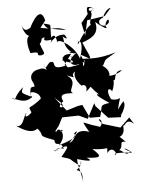

<svg xmlns="http://www.w3.org/2000/svg" viewBox="-105 -897 822 1098"><g transform="rotate(-5 306.0 -348.0)"><path d="M239 -317C277 -275 196 -281 254 -322C232 -367 267 -366 315 -364C277 -380 356 -423 287 -468C367 -438 295 -459 336 -486C327 -464 332 -438 366 -402C399 -416 400 -366 382 -360C440 -401 393 -405 462 -343C440 -351 439 -340 517 -290C454 -281 477 -278 457 -215H398L361 -292L335 -288L269 -268L205 -348ZM469 -173C415 -224 488 -201 452 -158C396 -178 438 -159 363 -190C344 -201 406 -110 383 -137C293 -164 311 -90 269 -83C330 -148 322 -155 300 -133C315 -115 290 -98 208 -74C275 -142 196 -198 201 -137C246 -155 218 -168 237 -157C221 -130 164 -191 164 -117L217 -186L240 -231L335 -233L385 -210L430 -296L435 -279L502 -206L575 -203L579 -224C564 -192 611 -261 600 -283C595 -278 614 -322 562 -248C585 -355 594 -290 528 -310C499 -366 522 -380 536 -358C533 -335 569 -421 541 -434C575 -379 543 -474 604 -470C570 -443 517 -440 531 -449C534 -499 453 -537 427 -504C475 -477 490 -519 498 -504C523 -550 501 -528 577 -575C469 -543 429 -554 370 -555C410 -513 366 -540 315 -578C360 -537 294 -559 364 -523C275 -510 304 -497 270 -573C360 -545 340 -521 267 -557C283 -557 256 -590 323 -589C306 -563 264 -521 289 -525C183 -498 247 -562 196 -551C161 -515 175 -509 161 -543C189 -472 179 -534 130 -516C106 -516 64 -488 93 -443C114 -389 62 -460 73 -365C21 -390 15 -387 33 -423C-41 -360 -1 -344 -41 -367C12 -348 37 -331 80 -362C41 -406 125 -393 128 -349C41 -274 47 -339 84 -235C109 -261 70 -292 75 -291C74 -267 12 -231 39 -274C24 -274 14 -170 -37 -214C82 -123 106 -192 121 -217C85 -188 78 -191 89 -184C141 -132 75 -145 184 -106C186 -72 202 -88 221 -77C255 -21 213 -83 180 -42C247 -49 193 -42 174 -45C263 -72 278 -79 216 -6C291 16 245 4 320 55C327 -4 338 52 295 76C336 88 323 113 328 151C314 50 307 74 304 14C358 30 405 38 359 11C439 20 453 14 397 -35C503 -21 479 -53 480 -5C506 -47 538 -2 526 9C510 3 528 -6 621 5C583 -32 556 -28 610 -3C579 34 562 -38 536 -7C588 -34 541 -69 590 -61C516 -134 498 -135 514 -89C532 -87 594 -78 583 -154C593 -143 601 -200 647 -158L622 -197L567 -144L443 -181ZM437 -807C427 -861 445 -851 485 -831C427 -859 444 -812 462 -826C489 -851 461 -824 456 -817C471 -793 421 -751 466 -728C463 -759 437 -757 366 -638C363 -670 409 -669 371 -557C349 -626 262 -686 250 -662C248 -661 247 -723 217 -691C216 -780 232 -760 180 -775C211 -712 233 -765 306 -726L161 -752L192 -792C178 -849 148 -847 99 -750C109 -775 76 -716 54 -775C60 -752 76 -690 125 -717C55 -728 83 -640 91 -613C167 -620 108 -595 152 -595C187 -604 161 -606 143 -685C132 -667 153 -642 163 -690C209 -712 136 -666 218 -679C200 -630 221 -706 292 -702C301 -697 321 -658 282 -693C294 -680 270 -625 352 -581C305 -619 299 -588 352 -591C273 -538 339 -495 397 -546C385 -467 377 -560 398 -528C372 -592 361 -586 426 -552C435 -565 417 -584 392 -647C465 -672 490 -700 476 -759C496 -738 546 -705 537 -722C521 -738 557 -790 554 -750C523 -704 465 -761 522 -779C528 -794 546 -829 571 -831L533 -787L431 -772L412 -686L397 -759Z"/></g></svg>

Font: Hussar Lance
Style: Regular
Weight: 700
Foundry: Cannot Into Space Fonts, PlusOne Fonts
Version: Version 2.27